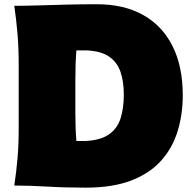

<svg xmlns="http://www.w3.org/2000/svg" viewBox="-20 -862 900 892"><path d="M46.4 0Q56.2 -65.4 61.5 -127.7Q66.9 -189.9 66.9 -269.5V-555.2Q66.9 -638.2 61.5 -702.6Q56.2 -767.1 46.4 -835Q95.7 -835 158.2 -836.9Q220.7 -838.9 290.5 -840.6Q360.4 -842.3 430.2 -842.3Q556.2 -842.3 645.3 -792.2Q734.4 -742.2 781.7 -647.7Q829.1 -553.2 829.1 -419.4Q829.1 -331.1 805.4 -253.2Q781.7 -175.3 729.2 -116.2Q676.8 -57.1 590.3 -23.7Q503.9 9.8 378.4 9.8Q281.2 9.8 199.7 4.9Q118.2 0 46.4 0ZM335 -207H377.4Q449.2 -210.9 487.5 -238.5Q525.9 -266.1 540.5 -313.2Q555.2 -360.4 555.2 -422.4Q555.2 -483.4 539.8 -528.1Q524.4 -572.8 487.3 -598.6Q450.2 -624.5 384.3 -627.9H335Q332.5 -598.1 331.3 -565.9Q330.1 -533.7 330.1 -490.2V-336.9Q330.1 -259.3 335 -207Z"/></svg>

Font: Pinar-DS1-FD Black
Style: Regular
Weight: 900
Designer: Amin Abedi
Version: Version 2.000